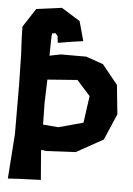

<svg xmlns="http://www.w3.org/2000/svg" viewBox="-60 -783 694 1000"><g transform="rotate(5 287.0 -283.0)"><path d="M175.8 -238.3 179.7 -359.4 335.9 -371.1 406.2 -293 386.7 -152.3 257.8 -117.2 177.7 -124ZM32.2 -473.6 35.2 -323.2 36.1 -62.5 19.5 171.9 85.9 168 191.4 164.1 179.7 19.5V7.8L207 11.7L359.4 3.9L500 -74.2L558.6 -210.9L543 -363.3L460.9 -464.8L371.1 -496.1H238.3L179.7 -484.4L181.6 -586.9L183.6 -601.6L201.2 -603.5L212.9 -589.8L216.8 -554.7L287.1 -566.4L348.6 -575.2L320.3 -677.7L222.7 -738.3L89.8 -720.7L26.4 -623L27.3 -574.2Z"/></g></svg>

Font: MaokenAssortedSans-TC
Style: Regular
Weight: 500
Version: Version 0.83